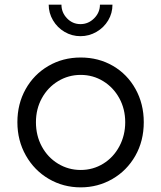

<svg xmlns="http://www.w3.org/2000/svg" viewBox="-20 -796 695 828"><path d="M55 -269Q55 -348 90.5 -411.5Q126 -475 188.5 -511.5Q251 -548 328 -548Q405 -548 467 -512Q529 -476 564.5 -412Q600 -348 600 -269Q600 -188 563.5 -124Q527 -60 464.5 -24Q402 12 328 12Q253 12 190.5 -24.5Q128 -61 91.5 -125.5Q55 -190 55 -269ZM520 -269Q520 -326 494.5 -372.5Q469 -419 425 -446Q381 -473 328 -473Q275 -473 230.5 -446Q186 -419 160.5 -372.5Q135 -326 135 -269Q135 -211 160.5 -164Q186 -117 230.5 -90Q275 -63 328 -63Q381 -63 425 -90Q469 -117 494.5 -164.5Q520 -212 520 -269ZM190 -776H245Q245 -742 269 -717Q293 -692 327 -692Q361 -692 386 -717Q411 -742 411 -776H465Q465 -739 446.5 -708Q428 -677 396 -658.5Q364 -640 327 -640Q290 -640 258.5 -658.5Q227 -677 208.5 -708.5Q190 -740 190 -776Z"/></svg>

Font: Trafiko Sans Variable
Style: Regular
Weight: 400
Designer: Gumpita Rahayu / Trafiko
Foundry: Tokotype / Trafiko
Version: Version 0.001;FEAKit 1.0